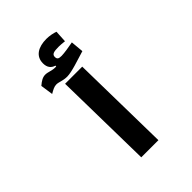

<svg xmlns="http://www.w3.org/2000/svg" viewBox="-237 -946 1060 1060"><g transform="rotate(-45 293.0 -416.5)"><path d="M230 0H363.8L353.5 -584.5H219.7ZM129.4 -595.2C151.4 -607.9 166 -616.2 183.1 -616.2C202.6 -616.2 222.2 -604 256.3 -604C292 -604 360.4 -628.4 414.6 -644.5L407.7 -719.7C378.4 -714.4 336.4 -707 315.4 -707C293.9 -707 284.2 -710.9 284.2 -729.5C284.2 -750 301.3 -754.4 339.4 -754.4C350.6 -754.4 370.1 -752.9 385.3 -751L389.2 -821.3C373 -827.6 344.7 -833 322.3 -833C258.3 -833 212.9 -806.6 212.9 -750.5C212.9 -719.2 227.1 -700.7 252.9 -692.9V-687C250 -686.5 247.6 -686.5 244.6 -686.5C218.8 -686.5 199.2 -697.8 177.7 -697.8C157.7 -697.8 140.6 -687.5 118.7 -668.9Z"/></g></svg>

Font: CaskaydiaCove Nerd Font
Style: Bold
Weight: 700
Designer: Aaron Bell
Foundry: Saja Typeworks
Version: Version 2111.1;Nerd Fonts 2.3.0